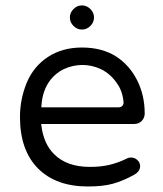

<svg xmlns="http://www.w3.org/2000/svg" viewBox="-20 -675 593 699"><path d="M429.7 -304.2Q429.7 -303.2 429.7 -301.8Q429.7 -300.3 429.7 -298.3Q428.7 -293 424.8 -289.1Q419.9 -284.2 411.1 -284.2H130.4L130.9 -291.5Q134.8 -347.2 164.1 -384.8Q183.6 -409.2 211.9 -423.3Q245.6 -438.5 280.3 -438.5Q315.9 -438.5 349.1 -422.4Q382.3 -405.8 404.8 -373Q425.8 -345.2 429.7 -304.2ZM467.3 -38.1Q490.2 -50.8 490.2 -69.8Q490.2 -83 480.2 -92.3Q470.2 -101.6 457 -101.6Q448.2 -101.6 442.4 -98.1Q410.6 -82.5 379.2 -75Q347.7 -67.4 307.6 -67.4Q223.1 -67.4 176.8 -113.8Q139.2 -151.4 130.9 -215.8L129.9 -223.6H467.8Q485.4 -223.6 496.1 -234.9Q506.8 -246.1 506.8 -261.7Q506.8 -328.6 479 -383.3Q451.7 -437.5 402.3 -469.7Q350.6 -502 278.8 -502Q207 -502 155 -468Q103 -434.1 77.6 -374.5Q52.7 -314 52.7 -249Q52.7 -127.4 119.1 -61Q184.6 3.9 299.8 3.9Q354.5 3.9 390.9 -6.1Q427.2 -16.1 467.3 -38.1ZM247.6 -580.6Q260.7 -567.4 278.3 -567.4Q295.9 -567.4 309.1 -580.6Q322.3 -593.8 322.3 -611.3Q322.3 -628.9 309.1 -642.1Q295.9 -655.3 278.3 -655.3Q260.7 -655.3 247.6 -642.1Q234.4 -628.9 234.4 -611.3Q234.4 -593.8 247.6 -580.6ZM404.8 -373Q404.8 -373 404.8 -373Z"/></svg>

Font: YuPearl-Light
Style: Light
Weight: 300
Designer: Max Yao
Foundry: Max-Everyday
Version: Version 1.011; ttfautohint (v1.8.3)